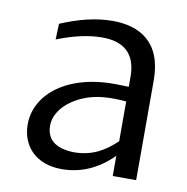

<svg xmlns="http://www.w3.org/2000/svg" viewBox="-65 -577 629 646"><g transform="rotate(10 250.0 -253.5)"><path d="M186 7C251 7 309 -18 360 -69V0H440V-341C440 -473 360 -514 270 -514C215 -514 156 -500 93 -473L91 -419C148 -442 200 -453 245 -453C313 -453 361 -423 361 -339V-305L325 -306C152 -311 48 -225 48 -122C48 -47 99 7 186 7ZM123 -131C123 -170 153 -212 212 -238C259 -259 311 -259 361 -255V-119C322 -82 280 -56 216 -56C154 -58 123 -83 123 -131Z"/></g></svg>

Font: All Genders v4 Light
Style: Regular
Weight: 300
Designer: Rassam Alawdi
Foundry: Rassam Art
Version: Version 3.100;FEAKit 1.0